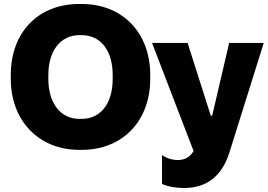

<svg xmlns="http://www.w3.org/2000/svg" viewBox="-20 -735 1340 961"><path d="M34 -340C34 -131 174 15 376 15H390C593 15 732 -129 732 -340V-360C732 -571 593 -715 390 -715H376C171 -715 34 -573 34 -360ZM222 -340V-360C222 -483 285 -559 377 -559H389C483 -559 544 -483 544 -360V-340C544 -216 483 -140 389 -140H377C285 -140 222 -216 222 -340ZM902 206C1017 206 1092 143 1128 29L1300 -520H1127L1042 -156H1035L919 -520H741L949 21C930 53 902 66 871 66C841 66 812 56 791 41V186C823 200 865 206 902 206Z"/></svg>

Font: Fixel Text ExtraBold
Style: Regular
Weight: 800
Width: 4
Designer: AlfaBravo + MacPaw
Foundry: Kyrylo Tkachov, Marchela Mozhyna, Serhii Makarenko, Maria Weinstein, Zakhar Kryvoshyya
Version: Version 1.211